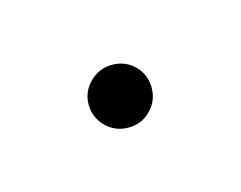

<svg xmlns="http://www.w3.org/2000/svg" viewBox="-32 -200 373 297"><g transform="rotate(30 154.5 -51.5)"><path d="M104 -50.8Q104 -71.8 118.9 -86.7Q133.8 -101.6 154.3 -101.6Q174.8 -101.6 189.7 -86.7Q204.6 -71.8 204.6 -50.8Q204.6 -30.3 189.7 -15.4Q174.8 -0.5 154.3 -0.5Q133.3 -0.5 118.7 -14.9Q104 -29.3 104 -50.8Z"/></g></svg>

Font: Vazir Thin WOL-UI
Style: Thin-WOL-UI
Weight: 100
Designer: Saber Rastikerdar
Foundry: Saber Rastikerdar
Version: Version 30.1.0